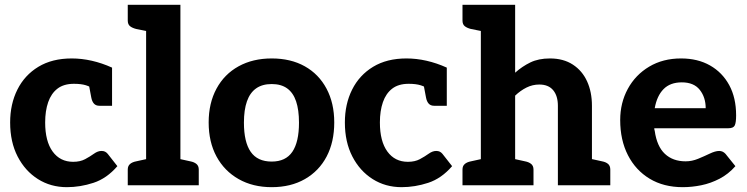

<svg xmlns="http://www.w3.org/2000/svg" viewBox="-20 -767 3091 795"><path d="M257 8Q190 8 137 -25.5Q84 -59 53 -119Q22 -179 22 -260Q22 -336 52 -396Q82 -456 139 -490.5Q196 -525 277 -525Q318 -525 360 -515.5Q402 -506 444 -487V-407L375 -394Q355 -408 335.5 -414Q316 -420 286 -420Q244 -420 218 -400Q192 -380 179.5 -344Q167 -308 167 -260Q167 -182 198 -139.5Q229 -97 283 -97Q312 -97 332.5 -108Q353 -119 369 -130.5Q385 -142 400 -142Q409 -142 415 -139Q421 -136 426 -130L466 -79Q422 -28 367 -10Q312 8 257 8ZM345 -432 444 -407V-329H392Q377 -329 369 -338Q361 -347 358 -363Z M585 0V-747H727V0ZM509 0V-65Q509 -80 518.5 -88Q528 -96 544 -99L594 -110L607 0ZM705 0 718 -110 768 -99Q784 -96 793.5 -88Q803 -80 803 -65V0ZM607 -747 594 -637 544 -647Q528 -651 518.5 -658.5Q509 -666 509 -682V-747Z M1105 -525Q1184 -525 1242 -492.5Q1300 -460 1332 -400Q1364 -340 1364 -260Q1364 -179 1332.5 -119Q1301 -59 1242.5 -25.5Q1184 8 1105 8Q1027 8 968 -25.5Q909 -59 876.5 -119Q844 -179 844 -260Q844 -340 876.5 -400Q909 -460 968 -492.5Q1027 -525 1105 -525ZM1105 -98Q1163 -98 1190.5 -138.5Q1218 -179 1218 -259Q1218 -312 1206 -347.5Q1194 -383 1169 -401Q1144 -419 1105 -419Q1066 -419 1040.5 -401Q1015 -383 1002.5 -347.5Q990 -312 990 -259Q990 -179 1018 -138.5Q1046 -98 1105 -98Z M1643 8Q1576 8 1523 -25.5Q1470 -59 1439 -119Q1408 -179 1408 -260Q1408 -336 1438 -396Q1468 -456 1525 -490.5Q1582 -525 1663 -525Q1704 -525 1746 -515.5Q1788 -506 1830 -487V-407L1761 -394Q1741 -408 1721.5 -414Q1702 -420 1672 -420Q1630 -420 1604 -400Q1578 -380 1565.5 -344Q1553 -308 1553 -260Q1553 -182 1584 -139.5Q1615 -97 1669 -97Q1698 -97 1718.5 -108Q1739 -119 1755 -130.5Q1771 -142 1786 -142Q1795 -142 1801 -139Q1807 -136 1812 -130L1852 -79Q1808 -28 1753 -10Q1698 8 1643 8ZM1731 -432 1830 -407V-329H1778Q1763 -329 1755 -338Q1747 -347 1744 -363Z M1971 0V-747H2113V-466Q2142 -492 2176 -508.5Q2210 -525 2257 -525Q2313 -525 2352 -499.5Q2391 -474 2411 -430Q2431 -386 2431 -329V0H2290V-329Q2290 -370 2270.5 -393.5Q2251 -417 2213 -417Q2185 -417 2160 -404.5Q2135 -392 2113 -371V0ZM2409 0 2423 -110 2473 -99Q2489 -96 2498 -88Q2507 -80 2507 -65V0ZM1895 0V-65Q1895 -80 1904.5 -88Q1914 -96 1930 -99L1980 -110L1993 0ZM1993 -747 1980 -637 1930 -647Q1914 -651 1904.5 -658.5Q1895 -666 1895 -682V-747ZM2091 0 2104 -110 2154 -99Q2170 -96 2179.5 -88Q2189 -80 2189 -65V0Z M2807 8Q2728 8 2670 -27Q2612 -62 2580 -124.5Q2548 -187 2548 -270Q2548 -341 2579.5 -399Q2611 -457 2668 -491Q2725 -525 2800 -525Q2869 -525 2920 -496Q2971 -467 2999.5 -414.5Q3028 -362 3028 -289Q3028 -260 3022.5 -248Q3017 -236 2996 -236H2689Q2689 -233 2689.5 -230.5Q2690 -228 2691 -225Q2700 -161 2733 -130Q2766 -99 2819 -99Q2845 -99 2870.5 -109.5Q2896 -120 2919 -131Q2942 -142 2958 -142Q2973 -142 2984 -130L3025 -79Q2996 -46 2959.5 -27Q2923 -8 2884 0Q2845 8 2807 8ZM2691 -319H2902Q2902 -364 2877.5 -395Q2853 -426 2803 -426Q2755 -426 2727.5 -398Q2700 -370 2691 -319Z"/></svg>

Font: Aleo ExtraBold
Style: Regular
Weight: 800
Designer: Alessio Laiso
Foundry: Alessio Laiso
Version: Version 2.001;gftools[0.9.29]